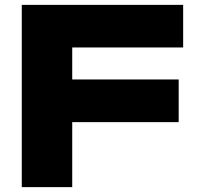

<svg xmlns="http://www.w3.org/2000/svg" viewBox="-20 -770 811 790"><path d="M170.8 -443H715.2V-267.6H170.8ZM733.6 -750V-574.6H177.6L277.2 -673.6V0H69.6V-750Z"/></svg>

Font: Unbounded
Style: Regular
Weight: 400
Designer: Luke Prowse, Jean-Baptiste Morizot, Fátima Lázaro, Florian Runge
Foundry: NaN
Version: Version 1.701;gftools[0.9.28.dev5+ged2979d]